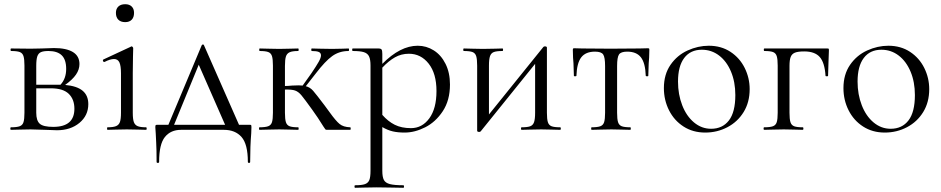

<svg xmlns="http://www.w3.org/2000/svg" viewBox="-20 -616 4466 911"><path d="M399 -122Q399 -68 357 -33Q315 2 250 2Q236 2 194 0Q146 -2 125 -2L72 -1Q58 0 32 0Q29 0 29 -6Q29 -12 32 -12Q60 -12 73.5 -17Q87 -22 91.5 -36.5Q96 -51 96 -81V-305Q96 -335 91.5 -349.5Q87 -364 74 -369Q61 -374 33 -374Q30 -374 30 -380Q30 -386 33 -386L125 -385L177 -386Q217 -388 236 -388Q295 -388 326 -369Q357 -350 357 -312Q357 -286 340.5 -262Q324 -238 289 -213Q345 -208 372 -185.5Q399 -163 399 -122ZM152 -303V-214H256H267Q294 -243 294 -289Q294 -333 273 -353.5Q252 -374 210 -374Q186 -374 174 -368.5Q162 -363 157 -348.5Q152 -334 152 -303ZM333 -100Q333 -145 306 -171Q279 -197 221 -197H152V-81Q152 -44 168.5 -29Q185 -14 233 -14Q333 -14 333 -100Z M490 -12Q517 -12 530.5 -17.5Q544 -23 549 -37Q554 -51 554 -81V-268Q554 -304 546.5 -320Q539 -336 521 -336Q503 -336 476 -322H474Q470 -322 468.5 -327Q467 -332 471 -334L600 -394Q602 -396 604 -396Q607 -396 609.5 -393Q612 -390 612 -387Q612 -380 611 -347Q610 -314 610 -269V-81Q610 -51 615 -37Q620 -23 633 -17.5Q646 -12 673 -12Q676 -12 676 -6Q676 0 673 0Q650 0 636 -1L582 -2L528 -1Q514 0 490 0Q488 0 488 -6Q488 -12 490 -12ZM530 -555Q530 -574 541.5 -585Q553 -596 574 -596Q594 -596 605 -585Q616 -574 616 -555Q616 -534 605 -522.5Q594 -511 574 -511Q553 -511 541.5 -522.5Q530 -534 530 -555Z M1173 -12 1172 17Q1167 77 1167 152Q1167 157 1161.5 157Q1156 157 1156 152Q1156 68 1126 34Q1096 0 1042 0H839Q790 0 762.5 34Q735 68 735 152Q735 157 729 157Q723 157 723 152Q723 93 721 59Q719 25 719 18Q717 -6 717 -12Q717 -20 718.5 -22Q720 -24 727 -24H779L937 -401Q939 -405 943 -405Q947 -405 948 -401L1114 -24H1163Q1170 -24 1171.5 -22.5Q1173 -21 1173 -12ZM1048 -24 923 -309 806 -24Z M1642 0H1532Q1526 0 1524 -2Q1522 -4 1515 -15Q1488 -59 1461 -96Q1425 -146 1410.5 -163.5Q1396 -181 1380 -186.5Q1364 -192 1332 -191V-81Q1332 -51 1336.5 -36.5Q1341 -22 1354 -17Q1367 -12 1395 -12Q1397 -12 1397 -6Q1397 0 1395 0Q1370 0 1355 -1L1305 -2L1253 -1Q1238 0 1211 0Q1209 0 1209 -6Q1209 -12 1211 -12Q1239 -12 1252.5 -17Q1266 -22 1270.5 -36.5Q1275 -51 1275 -81V-305Q1275 -335 1270.5 -349.5Q1266 -364 1253 -369Q1240 -374 1212 -374Q1210 -374 1210 -380Q1210 -386 1212 -386Q1238 -386 1252 -385L1305 -384L1356 -385Q1371 -386 1395 -386Q1397 -386 1397 -380Q1397 -374 1395 -374Q1367 -374 1354 -368Q1341 -362 1336.5 -347.5Q1332 -333 1332 -303V-208Q1346 -208 1366 -210L1397 -211Q1410 -211 1416 -210L1458 -269Q1481 -303 1492 -322.5Q1503 -342 1503 -353Q1503 -365 1492.5 -369.5Q1482 -374 1459 -374Q1457 -374 1457 -380Q1457 -386 1459 -386Q1483 -386 1495 -385L1556 -384L1606 -385Q1616 -386 1634 -386Q1636 -386 1636 -380Q1636 -374 1634 -374Q1590 -374 1556.5 -350Q1523 -326 1478 -267L1431 -207Q1451 -202 1465.5 -185.5Q1480 -169 1520 -116L1545 -82Q1573 -43 1591 -28Q1609 -13 1642 -12Q1644 -12 1644 -6Q1644 0 1642 0Z M2115 -215Q2115 -140 2081 -88.5Q2047 -37 1997.5 -12Q1948 13 1900 13Q1868 13 1844 7.5Q1820 2 1794 -13V194Q1794 224 1801.5 238Q1809 252 1830 257.5Q1851 263 1894 263Q1897 263 1897 269Q1897 275 1894 275Q1859 275 1839 274L1767 273L1707 274Q1691 275 1665 275Q1662 275 1662 269Q1662 263 1665 263Q1697 263 1712 257.5Q1727 252 1732.5 238Q1738 224 1738 194V-305Q1738 -334 1731 -348.5Q1724 -363 1706.5 -368.5Q1689 -374 1654 -374Q1651 -374 1651 -380Q1651 -386 1654 -386H1775Q1787 -386 1790.5 -381Q1794 -376 1794 -360V-313Q1879 -399 1962 -399Q2003 -399 2038 -377Q2073 -355 2094 -313Q2115 -271 2115 -215ZM2051 -184Q2051 -267 2014 -314Q1977 -361 1920 -361Q1884 -361 1854 -344Q1824 -327 1794 -295V-71Q1821 -40 1853 -24Q1885 -8 1930 -8Q1983 -8 2017 -54.5Q2051 -101 2051 -184Z M2638 0Q2613 0 2599 -1L2548 -2L2494 -1Q2480 0 2455 0Q2452 0 2452 -6Q2452 -12 2455 -12Q2483 -12 2496 -17Q2509 -22 2514 -36.5Q2519 -51 2519 -81V-313L2261 7Q2258 10 2254 10Q2244 10 2244 4V-305Q2244 -335 2239.5 -349.5Q2235 -364 2222 -369Q2209 -374 2181 -374Q2178 -374 2178 -380Q2178 -386 2181 -386Q2205 -386 2218 -385L2271 -384L2329 -385Q2342 -386 2364 -386Q2367 -386 2367 -380Q2367 -374 2364 -374Q2336 -374 2323 -369Q2310 -364 2305 -349.5Q2300 -335 2300 -305V-73L2558 -393Q2561 -396 2565 -396Q2575 -396 2575 -390V-81Q2575 -51 2579.5 -36.5Q2584 -22 2597 -17Q2610 -12 2638 -12Q2641 -12 2641 -6Q2641 0 2638 0Z M2787 -12Q2815 -12 2828.5 -17Q2842 -22 2846.5 -36.5Q2851 -51 2851 -81V-303Q2851 -344 2842 -357.5Q2833 -371 2803 -371Q2759 -371 2738 -344Q2717 -317 2715 -256Q2714 -254 2708.5 -254Q2703 -254 2703 -256L2701 -316Q2700 -327 2699 -342.5Q2698 -358 2698 -378Q2698 -384 2699 -385.5Q2700 -387 2706 -387Q2727 -387 2743 -386L2877 -385L3014 -386Q3031 -387 3053 -387Q3059 -387 3060 -385.5Q3061 -384 3061 -378Q3061 -358 3060 -342.5Q3059 -327 3058 -316L3056 -256Q3056 -254 3050.5 -254Q3045 -254 3044 -256Q3042 -317 3021 -344Q3000 -371 2956 -371Q2926 -371 2917 -357.5Q2908 -344 2908 -303V-81Q2908 -51 2912.5 -36.5Q2917 -22 2930 -17Q2943 -12 2971 -12Q2973 -12 2973 -6Q2973 0 2971 0Q2945 0 2931 -1L2881 -2L2828 -1Q2813 0 2787 0Q2785 0 2785 -6Q2785 -12 2787 -12Z M3130 -198Q3130 -263 3161.5 -308.5Q3193 -354 3242.5 -376.5Q3292 -399 3343 -399Q3402 -399 3446 -370Q3490 -341 3513.5 -293.5Q3537 -246 3537 -193Q3537 -131 3508.5 -84.5Q3480 -38 3431.5 -12.5Q3383 13 3326 13Q3268 13 3223.5 -15.5Q3179 -44 3154.5 -92.5Q3130 -141 3130 -198ZM3469 -165Q3469 -227 3448.5 -276Q3428 -325 3392 -352.5Q3356 -380 3310 -380Q3256 -380 3226.5 -341Q3197 -302 3197 -229Q3197 -168 3217 -116.5Q3237 -65 3273 -35Q3309 -5 3354 -5Q3408 -5 3438.5 -44.5Q3469 -84 3469 -165Z M3913 -377Q3913 -360 3911 -320L3909 -256Q3909 -254 3903 -254Q3897 -254 3897 -256Q3893 -319 3869.5 -345.5Q3846 -372 3796 -372Q3766 -372 3751.5 -366Q3737 -360 3731.5 -345.5Q3726 -331 3726 -303V-81Q3726 -51 3730.5 -36.5Q3735 -22 3748 -17Q3761 -12 3789 -12Q3792 -12 3792 -6Q3792 0 3789 0Q3764 0 3750 -1L3699 -2L3646 -1Q3632 0 3606 0Q3603 0 3603 -6Q3603 -12 3606 -12Q3634 -12 3647.5 -17Q3661 -22 3665.5 -36.5Q3670 -51 3670 -81V-305Q3670 -335 3665.5 -349.5Q3661 -364 3648 -369Q3635 -374 3607 -374Q3604 -374 3604 -380Q3604 -386 3607 -386H3905Q3911 -386 3912 -384.5Q3913 -383 3913 -377Z M3982 -198Q3982 -263 4013.5 -308.5Q4045 -354 4094.5 -376.5Q4144 -399 4195 -399Q4254 -399 4298 -370Q4342 -341 4365.5 -293.5Q4389 -246 4389 -193Q4389 -131 4360.5 -84.5Q4332 -38 4283.5 -12.5Q4235 13 4178 13Q4120 13 4075.5 -15.5Q4031 -44 4006.5 -92.5Q3982 -141 3982 -198ZM4321 -165Q4321 -227 4300.5 -276Q4280 -325 4244 -352.5Q4208 -380 4162 -380Q4108 -380 4078.5 -341Q4049 -302 4049 -229Q4049 -168 4069 -116.5Q4089 -65 4125 -35Q4161 -5 4206 -5Q4260 -5 4290.5 -44.5Q4321 -84 4321 -165Z"/></svg>

Font: Cormorant Garamond
Style: Regular
Weight: 400
Designer: Christian Thalmann (Catharsis Fonts)
Version: Version 3.000